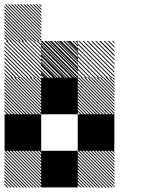

<svg xmlns="http://www.w3.org/2000/svg" viewBox="-21 -854 708 875"><path d="M334.2 -663.3 330 -667.5H334.2ZM334.2 -642.5 309.2 -667.5H315L334.2 -648.3ZM334.2 -621.7 288.3 -667.5H294.2L334.2 -627.5ZM334.2 -600.8 267.5 -667.5H273.3L334.2 -606.7ZM334.2 -580 246.7 -667.5H252.5L334.2 -585.8ZM334.2 -559.2 225.8 -667.5H231.7L334.2 -565ZM334.2 -538.3 205 -667.5H210L334.2 -543.3ZM334.2 -517.5 184.2 -667.5H190L334.2 -523.3ZM331.7 -499.2 165.8 -665 169.2 -667.5 334.2 -502.5ZM310.8 -499.2 165.8 -644.2V-650L316.7 -499.2ZM290 -499.2 165.8 -623.3V-629.2L295.8 -499.2ZM269.2 -499.2 165.8 -602.5V-608.3L275 -499.2ZM248.3 -499.2 165.8 -581.7V-586.7L253.3 -499.2ZM227.5 -499.2 165.8 -560.8V-566.7L233.3 -499.2ZM206.7 -499.2 165.8 -540V-545.8L212.5 -499.2ZM185.8 -499.2 165.8 -519.2V-525L191.7 -499.2ZM334.2 -667.5H335.8L334.2 -669.2ZM500.8 -155.8 489.2 -167.5H495L500.8 -161.7ZM500.8 -141.7 475 -167.5H480.8L500.8 -147.5ZM500.8 -127.5 460.8 -167.5H466.7L500.8 -133.3ZM500.8 -113.3 446.7 -167.5H452.5L500.8 -119.2ZM500.8 -99.2 432.5 -167.5H438.3L500.8 -105ZM500.8 -85 418.3 -167.5H424.2L500.8 -90.8ZM500.8 -70.8 404.2 -167.5H410L500.8 -76.7ZM500.8 -56.7 390 -167.5H395.8L500.8 -62.5ZM500.8 -42.5 375.8 -167.5H381.7L500.8 -48.3ZM500.8 -28.3 361.7 -167.5H367.5L500.8 -34.2ZM500.8 -14.2 347.5 -167.5H353.3L500.8 -20ZM500.8 0 333.3 -167.5H339.2L500.8 -5.8ZM487.5 0.8 332.5 -154.2V-160L493.3 0.8ZM473.3 0.8 332.5 -140V-145.8L479.2 0.8ZM459.2 0.8 332.5 -125.8V-131.7L465 0.8ZM445 0.8 332.5 -111.7V-117.5L450.8 0.8ZM430 0.8 332.5 -96.7V-103.3L436.7 0.8ZM416.7 0.8 332.5 -83.3V-89.2L422.5 0.8ZM402.5 0.8 332.5 -69.2V-75L408.3 0.8ZM388.3 0.8 332.5 -55V-60.8L394.2 0.8ZM374.2 0.8 332.5 -40.8V-46.7L380 0.8ZM360 0.8 332.5 -26.7V-32.5L365.8 0.8ZM345.8 0.8 332.5 -12.5V-18.3L351.7 0.8ZM167.5 -155.8 155.8 -167.5H161.7L167.5 -161.7ZM167.5 -141.7 141.7 -167.5H147.5L167.5 -147.5ZM167.5 -127.5 127.5 -167.5H133.3L167.5 -133.3ZM167.5 -113.3 113.3 -167.5H119.2L167.5 -119.2ZM167.5 -99.2 99.2 -167.5H105L167.5 -105ZM167.5 -85 85 -167.5H90.8L167.5 -90.8ZM167.5 -70.8 70.8 -167.5H76.7L167.5 -76.7ZM167.5 -56.7 56.7 -167.5H62.5L167.5 -62.5ZM167.5 -42.5 42.5 -167.5H48.3L167.5 -48.3ZM167.5 -28.3 28.3 -167.5H34.2L167.5 -34.2ZM167.5 -14.2 14.2 -167.5H20L167.5 -20ZM167.5 0 0 -167.5H5.8L167.5 -5.8ZM154.2 0.8 -0.8 -154.2V-160L160 0.8ZM140 0.8 -0.8 -140V-145.8L145.8 0.8ZM125.8 0.8 -0.8 -125.8V-131.7L131.7 0.8ZM111.7 0.8 -0.8 -111.7V-117.5L117.5 0.8ZM96.7 0.8 -0.8 -96.7V-103.3L103.3 0.8ZM83.3 0.8 -0.8 -83.3V-89.2L89.2 0.8ZM69.2 0.8 -0.8 -69.2V-75L75 0.8ZM55 0.8 -0.8 -55V-60.8L60.8 0.8ZM40.8 0.8 -0.8 -40.8V-46.7L46.7 0.8ZM26.7 0.8 -0.8 -26.7V-32.5L32.5 0.8ZM12.5 0.8 -0.8 -12.5V-18.3L18.3 0.8ZM500.8 -489.2 489.2 -500.8H495L500.8 -495ZM500.8 -475 475 -500.8H480.8L500.8 -480.8ZM500.8 -460.8 460.8 -500.8H466.7L500.8 -466.7ZM500.8 -446.7 446.7 -500.8H452.5L500.8 -452.5ZM500.8 -432.5 432.5 -500.8H438.3L500.8 -438.3ZM500.8 -418.3 418.3 -500.8H424.2L500.8 -424.2ZM500.8 -404.2 404.2 -500.8H410L500.8 -410ZM500.8 -390 390 -500.8H395.8L500.8 -395.8ZM500.8 -375.8 375.8 -500.8H381.7L500.8 -381.7ZM500.8 -361.7 361.7 -500.8H367.5L500.8 -367.5ZM500.8 -347.5 347.5 -500.8H353.3L500.8 -353.3ZM500.8 -333.3 333.3 -500.8H339.2L500.8 -339.2ZM487.5 -332.5 332.5 -487.5V-493.3L493.3 -332.5ZM473.3 -332.5 332.5 -473.3V-479.2L479.2 -332.5ZM459.2 -332.5 332.5 -459.2V-465L465 -332.5ZM445 -332.5 332.5 -445V-450.8L450.8 -332.5ZM430 -332.5 332.5 -430V-436.7L436.7 -332.5ZM416.7 -332.5 332.5 -416.7V-422.5L422.5 -332.5ZM402.5 -332.5 332.5 -402.5V-408.3L408.3 -332.5ZM388.3 -332.5 332.5 -388.3V-394.2L394.2 -332.5ZM374.2 -332.5 332.5 -374.2V-380L380 -332.5ZM360 -332.5 332.5 -360V-365.8L365.8 -332.5ZM345.8 -332.5 332.5 -345.8V-351.7L351.7 -332.5ZM167.5 -489.2 155.8 -500.8H161.7L167.5 -495ZM167.5 -475 141.7 -500.8H147.5L167.5 -480.8ZM167.5 -460.8 127.5 -500.8H133.3L167.5 -466.7ZM167.5 -446.7 113.3 -500.8H119.2L167.5 -452.5ZM167.5 -432.5 99.2 -500.8H105L167.5 -438.3ZM167.5 -418.3 85 -500.8H90.8L167.5 -424.2ZM167.5 -404.2 70.8 -500.8H76.7L167.5 -410ZM167.5 -390 56.7 -500.8H62.5L167.5 -395.8ZM167.5 -375.8 42.5 -500.8H48.3L167.5 -381.7ZM167.5 -361.7 28.3 -500.8H34.2L167.5 -367.5ZM167.5 -347.5 14.2 -500.8H20L167.5 -353.3ZM167.5 -333.3 0 -500.8H5.8L167.5 -339.2ZM154.2 -332.5 -0.8 -487.5V-493.3L160 -332.5ZM140 -332.5 -0.8 -473.3V-479.2L145.8 -332.5ZM125.8 -332.5 -0.8 -459.2V-465L131.7 -332.5ZM111.7 -332.5 -0.8 -445V-450.8L117.5 -332.5ZM96.7 -332.5 -0.8 -430V-436.7L103.3 -332.5ZM83.3 -332.5 -0.8 -416.7V-422.5L89.2 -332.5ZM69.2 -332.5 -0.8 -402.5V-408.3L75 -332.5ZM55 -332.5 -0.8 -388.3V-394.2L60.8 -332.5ZM40.8 -332.5 -0.8 -374.2V-380L46.7 -332.5ZM26.7 -332.5 -0.8 -360V-365.8L32.5 -332.5ZM12.5 -332.5 -0.8 -345.8V-351.7L18.3 -332.5ZM500.8 -655.8 489.2 -667.5H495L500.8 -661.7ZM500.8 -636.7 470 -667.5H475.8L500.8 -642.5ZM500.8 -617.5 450.8 -667.5H456.7L500.8 -623.3ZM500.8 -597.5 430.8 -667.5H437.5L500.8 -604.2ZM500.8 -579.2 412.5 -667.5H418.3L500.8 -585ZM500.8 -560 393.3 -667.5H399.2L500.8 -565.8ZM500.8 -540.8 374.2 -667.5H380L500.8 -546.7ZM500.8 -521.7 355 -667.5H360.8L500.8 -527.5ZM500.8 -502.5 335.8 -667.5H341.7L500.8 -508.3ZM485 -499.2 332.5 -651.7V-657.5L490.8 -499.2ZM465.8 -499.2 332.5 -632.5V-638.3L471.7 -499.2ZM446.7 -499.2 332.5 -613.3V-619.2L452.5 -499.2ZM427.5 -499.2 332.5 -594.2V-600L433.3 -499.2ZM408.3 -499.2 332.5 -575V-580.8L414.2 -499.2ZM389.2 -499.2 332.5 -555.8V-561.7L395 -499.2ZM370 -499.2 332.5 -536.7V-542.5L375.8 -499.2ZM350.8 -499.2 332.5 -517.5V-523.3L356.7 -499.2ZM334.2 -655.8 322.5 -667.5H328.3L334.2 -661.7ZM334.2 -641.7 308.3 -667.5H314.2L334.2 -647.5ZM334.2 -627.5 294.2 -667.5H300L334.2 -633.3ZM334.2 -613.3 280 -667.5H285.8L334.2 -619.2ZM334.2 -599.2 265.8 -667.5H271.7L334.2 -605ZM334.2 -585 251.7 -667.5H257.5L334.2 -590.8ZM334.2 -570.8 237.5 -667.5H243.3L334.2 -576.7ZM334.2 -556.7 223.3 -667.5H229.2L334.2 -562.5ZM334.2 -542.5 209.2 -667.5H215L334.2 -548.3ZM334.2 -528.3 195 -667.5H200.8L334.2 -534.2ZM334.2 -514.2 180.8 -667.5H186.7L334.2 -520ZM334.2 -500 166.7 -667.5H172.5L334.2 -505.8ZM320.8 -499.2 165.8 -654.2V-660L326.7 -499.2ZM306.7 -499.2 165.8 -640V-645.8L312.5 -499.2ZM292.5 -499.2 165.8 -625.8V-631.7L298.3 -499.2ZM278.3 -499.2 165.8 -611.7V-617.5L284.2 -499.2ZM263.3 -499.2 165.8 -596.7V-603.3L270 -499.2ZM250 -499.2 165.8 -583.3V-589.2L255.8 -499.2ZM235.8 -499.2 165.8 -569.2V-575L241.7 -499.2ZM221.7 -499.2 165.8 -555V-560.8L227.5 -499.2ZM207.5 -499.2 165.8 -540.8V-546.7L213.3 -499.2ZM193.3 -499.2 165.8 -526.7V-532.5L199.2 -499.2ZM179.2 -499.2 165.8 -512.5V-518.3L185 -499.2ZM167.5 -662.5 162.5 -667.5H167.5ZM167.5 -645 145 -667.5H150.8L167.5 -650.8ZM167.5 -627.5 127.5 -667.5H133.3L167.5 -633.3ZM167.5 -610 110 -667.5H115.8L167.5 -615.8ZM167.5 -592.5 92.5 -667.5H97.5L167.5 -597.5ZM167.5 -575 75 -667.5H80.8L167.5 -580.8ZM167.5 -557.5 57.5 -667.5H63.3L167.5 -563.3ZM167.5 -540 40 -667.5H45.8L167.5 -545.8ZM167.5 -522.5 22.5 -667.5H28.3L167.5 -528.3ZM167.5 -505 5 -667.5H10.8L167.5 -510.8ZM155.8 -499.2 -0.8 -655.8V-661.7L161.7 -499.2ZM138.3 -499.2 -0.8 -638.3V-644.2L144.2 -499.2ZM120.8 -499.2 -0.8 -620.8V-626.7L126.7 -499.2ZM103.3 -499.2 -0.8 -603.3V-609.2L109.2 -499.2ZM85.8 -499.2 -0.8 -585.8V-591.7L91.7 -499.2ZM68.3 -499.2 -0.8 -568.3V-574.2L74.2 -499.2ZM50.8 -499.2 -0.8 -550.8V-556.7L56.7 -499.2ZM33.3 -499.2 -0.8 -533.3V-539.2L39.2 -499.2ZM15.8 -499.2 -0.8 -515.8V-521.7L21.7 -499.2ZM167.5 -667.5H168.3L167.5 -668.3ZM167.5 -822.5 155.8 -834.2H161.7L167.5 -828.3ZM167.5 -808.3 141.7 -834.2H147.5L167.5 -814.2ZM167.5 -794.2 127.5 -834.2H133.3L167.5 -800ZM167.5 -780 113.3 -834.2H119.2L167.5 -785.8ZM167.5 -765.8 99.2 -834.2H105L167.5 -771.7ZM167.5 -751.7 85 -834.2H90.8L167.5 -757.5ZM167.5 -737.5 70.8 -834.2H76.7L167.5 -743.3ZM167.5 -723.3 56.7 -834.2H62.5L167.5 -729.2ZM167.5 -709.2 42.5 -834.2H48.3L167.5 -715ZM167.5 -695 28.3 -834.2H34.2L167.5 -700.8ZM167.5 -680.8 14.2 -834.2H20L167.5 -686.7ZM167.5 -666.7 0 -834.2H5.8L167.5 -672.5ZM154.2 -665.8 -0.8 -820.8V-826.7L160 -665.8ZM140 -665.8 -0.8 -806.7V-812.5L145.8 -665.8ZM125.8 -665.8 -0.8 -792.5V-798.3L131.7 -665.8ZM111.7 -665.8 -0.8 -778.3V-784.2L117.5 -665.8ZM96.7 -665.8 -0.8 -763.3V-770L103.3 -665.8ZM83.3 -665.8 -0.8 -750V-755.8L89.2 -665.8ZM69.2 -665.8 -0.8 -735.8V-741.7L75 -665.8ZM55 -665.8 -0.8 -721.7V-727.5L60.8 -665.8ZM40.8 -665.8 -0.8 -707.5V-713.3L46.7 -665.8ZM26.7 -665.8 -0.8 -693.3V-699.2L32.5 -665.8ZM12.5 -665.8 -0.8 -679.2V-685L18.3 -665.8ZM166.7 -166.7H333.3V0H166.7ZM333.3 -333.3H500V-166.7H333.3ZM0 -333.3H166.7V-166.7H0ZM166.7 -500H333.3V-333.3H166.7Z"/></svg>

Font: 0xA000-Pixelated-Mono
Style: Pixelated-Mono
Weight: 400
Version: Version 0.1